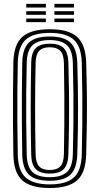

<svg xmlns="http://www.w3.org/2000/svg" viewBox="-20 -959 514 988"><path d="M236.5 8.5Q137.8 8.5 94.1 -31.4Q50.5 -71.2 48.8 -163.2Q47.2 -251.2 46.8 -326.4Q46.2 -401.5 46.8 -476.1Q47.2 -550.8 48.8 -637Q50.5 -728.8 94.1 -768.6Q137.8 -808.5 236.5 -808.5Q333.8 -808.5 377.2 -768.8Q420.8 -729 423.5 -637.5Q426.2 -550.8 427 -476.5Q427.8 -402.2 426.9 -327Q426 -251.8 423.5 -162.8Q420.8 -69.8 376.4 -30.6Q332 8.5 236.5 8.5ZM236.5 -10.2Q321 -10.2 359.8 -45.4Q398.5 -80.5 400.8 -164Q402.8 -246.8 403.5 -320.8Q404.2 -394.8 403.6 -470.9Q403 -547 400.8 -636.5Q398.5 -719 360 -754.4Q321.5 -789.8 236.5 -789.8Q148.5 -789.8 111 -753.6Q73.5 -717.5 71.5 -636.5Q70 -559.2 69.4 -487.1Q68.8 -415 69.2 -337Q69.8 -259 71.5 -164Q73.2 -78.5 113.4 -44.4Q153.5 -10.2 236.5 -10.2ZM236.5 -28.8Q161.8 -28.8 128.9 -60.1Q96 -91.5 94.5 -164Q93 -251.2 92.5 -326.2Q92 -401.2 92.5 -475.9Q93 -550.5 94.5 -636.5Q96 -708.8 128.8 -740Q161.5 -771.2 236.5 -771.2Q309.2 -771.2 342.2 -740.1Q375.2 -709 377.8 -635.8Q381.5 -517.8 381.6 -405.8Q381.8 -293.8 377.8 -164.5Q375.2 -91 342 -59.9Q308.8 -28.8 236.5 -28.8ZM236.5 -47.2Q294.8 -47.2 323.9 -73.2Q353 -99.2 354.8 -165.2Q357 -247 357.8 -322.5Q358.5 -398 357.8 -474.4Q357 -550.8 354.8 -635Q353 -700.2 324.2 -726.5Q295.5 -752.8 236.5 -752.8Q173.8 -752.8 146.2 -725.4Q118.8 -698 117.5 -635.8Q115.5 -550.2 114.9 -476Q114.2 -401.8 114.9 -326.9Q115.5 -252 117.5 -164.5Q118.8 -102.5 146.1 -74.9Q173.5 -47.2 236.5 -47.2ZM236.5 -65.8Q186.2 -65.8 163.9 -89Q141.5 -112.2 140.5 -165.2Q135.5 -395 140.5 -635.5Q141.5 -689.5 164.6 -711.9Q187.8 -734.2 236.5 -734.2Q285.8 -734.2 308.1 -711.2Q330.5 -688.2 332 -634.8Q334.2 -554.8 335.1 -481.2Q336 -407.8 335.2 -331.5Q334.5 -255.2 332 -167Q330.5 -113.5 308.8 -89.6Q287 -65.8 236.5 -65.8ZM236.5 -84.2Q273 -84.2 290.5 -102.9Q308 -121.5 309 -167.8Q310.2 -240.2 310.9 -312.4Q311.5 -384.5 311.1 -462.9Q310.8 -541.2 309 -632.8Q308 -680 289.9 -697.9Q271.8 -715.8 236.5 -715.8Q198.8 -715.8 181.5 -697.2Q164.2 -678.8 163.2 -634.8Q160.8 -517.2 160.6 -406.5Q160.5 -295.8 163.2 -165.5Q164.2 -122 181.2 -103.1Q198.2 -84.2 236.5 -84.2ZM260 -920.2V-939.2H360.8V-920.2ZM115.2 -920.2V-939.2H216.2V-920.2ZM115.2 -882.8V-901.5H216.2V-882.8ZM260 -882.8V-901.5H360.8V-882.8ZM115.2 -845V-863.8H216.2V-845ZM260 -845V-863.8H360.8V-845Z"/></svg>

Font: Big Shoulders Inline Text
Style: Bold
Weight: 700
Designer: Patric King
Foundry: XO Type Co
Version: Version 1.000